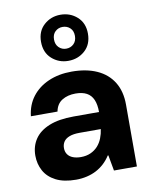

<svg xmlns="http://www.w3.org/2000/svg" viewBox="-89 -854 728 931"><g transform="rotate(-10 275.5 -388.5)"><path d="M210 12Q150 12 111 -8Q72 -28 53.5 -62Q35 -96 35 -137Q35 -183 58.5 -218Q82 -253 130 -272.5Q178 -292 251 -292H376Q376 -329 365.5 -353Q355 -377 333.5 -388.5Q312 -400 279 -400Q240 -400 212.5 -383Q185 -366 178 -329H47Q53 -384 83.5 -424Q114 -464 164.5 -486Q215 -508 279 -508Q351 -508 403 -484.5Q455 -461 483 -415.5Q511 -370 511 -305V0H398L384 -77H381Q367 -55 349 -38.5Q331 -22 310 -11Q289 0 263.5 6Q238 12 210 12ZM252 -92Q279 -92 300 -101.5Q321 -111 335.5 -127Q350 -143 358.5 -164.5Q367 -186 370 -209H266Q235 -209 215.5 -201.5Q196 -194 187 -180.5Q178 -167 178 -149Q178 -131 187 -118Q196 -105 213 -98.5Q230 -92 252 -92ZM273 -562Q226 -562 192 -592.5Q158 -623 158 -676Q158 -728 192 -758.5Q226 -789 273 -789Q321 -789 355 -758.5Q389 -728 389 -676Q389 -623 355 -592.5Q321 -562 273 -562ZM273 -622Q295 -622 310 -636.5Q325 -651 325 -676Q325 -701 310 -715Q295 -729 273 -729Q252 -729 237 -715Q222 -701 222 -676Q222 -651 237 -636.5Q252 -622 273 -622Z"/></g></svg>

Font: DM Sans 9pt 36pt
Style: Bold
Weight: 700
Version: Version 4.004;gftools[0.9.30]